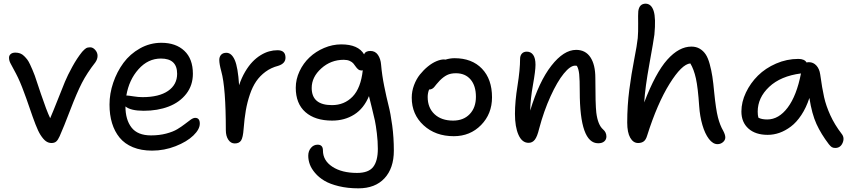

<svg xmlns="http://www.w3.org/2000/svg" viewBox="-20 -779 4688 1059"><path d="M264.2 9.8Q247.1 9.8 232.9 -0.5Q218.8 -10.7 203.1 -35.2Q190.4 -55.2 175.8 -93Q161.1 -130.9 142.6 -185.5Q124 -240.2 112.8 -269Q90.3 -331.1 68.4 -372.6Q46.4 -414.1 38.1 -429.2Q29.8 -444.3 29.8 -460.9Q29.8 -472.7 38.8 -480.7Q47.9 -488.8 64.9 -488.8Q79.1 -488.8 91.1 -484.4Q103 -480 113.3 -469.7Q123.5 -459.5 130.6 -450.2Q137.7 -440.9 146 -423.1Q154.3 -405.3 158.9 -394.3Q163.6 -383.3 171.9 -361.8Q173.8 -356 205.3 -262.2Q236.8 -168.5 256.8 -127Q272.5 -163.1 297.9 -227.5Q323.2 -292 338.1 -327.9Q353 -363.8 378.7 -410.6Q404.3 -457.5 433.1 -493.2Q445.8 -507.3 454.3 -512.7Q462.9 -518.1 477.1 -518.1Q492.7 -518.1 505.4 -503.4Q518.1 -488.8 518.1 -471.2Q518.1 -452.6 505.9 -435.1Q460 -376.5 431.6 -321.3Q403.3 -266.1 367.4 -172.1Q331.5 -78.1 309.1 -27.8Q299.8 -6.8 290 1.5Q280.3 9.8 264.2 9.8Z M818.8 51.8Q758.8 51.8 713.1 33Q667.5 14.2 639.6 -20Q611.8 -54.2 597.9 -99.9Q584 -145.5 584 -202.1Q584 -262.7 604.5 -323Q625 -383.3 661.1 -432.4Q697.3 -481.4 752.2 -512.2Q807.1 -543 870.1 -543Q949.7 -543 996.8 -498.8Q1043.9 -454.6 1043.9 -372.1Q1043.9 -308.6 1007.6 -261.7Q971.2 -214.8 910.4 -191.4Q849.6 -168 772.9 -168Q700.7 -168 671.9 -191.9Q671.9 -118.7 705.6 -75.4Q739.3 -32.2 813 -32.2Q858.4 -32.2 896.5 -42.2Q934.6 -52.2 958 -66.4Q981.4 -80.6 999.5 -94.7Q1017.6 -108.9 1031.7 -118.9Q1045.9 -128.9 1056.6 -128.9Q1082 -128.9 1082 -97.2Q1082 -65.9 1046.4 -31.5Q1010.7 2.9 948.5 27.3Q886.2 51.8 818.8 51.8ZM681.6 -252Q688.5 -252 715.6 -247.6Q742.7 -243.2 766.1 -243.2Q856.9 -243.2 907 -277.6Q957 -312 957 -372.1Q957 -456.1 867.7 -456.1Q796.4 -456.1 743.9 -397.2Q691.4 -338.4 676.8 -252Z M1274.9 12.2Q1252.9 12.2 1239.3 -8.3Q1225.6 -28.8 1225.6 -61Q1225.6 -295.9 1200.7 -384.8Q1189.5 -425.8 1189.5 -448.2Q1189.5 -465.8 1199.5 -476.8Q1209.5 -487.8 1228.5 -487.8Q1257.3 -487.8 1274.9 -447.8Q1292.5 -407.7 1298.8 -309.1Q1312.5 -350.1 1331.8 -382.8Q1351.1 -415.5 1372.1 -437.5Q1393.1 -459.5 1417.2 -474.4Q1441.4 -489.3 1464.4 -495.6Q1487.3 -502 1510.7 -502Q1554.7 -502 1554.7 -460.9Q1554.7 -428.7 1514.6 -416Q1475.1 -405.8 1444.6 -383.3Q1414.1 -360.8 1393.3 -330.6Q1372.6 -300.3 1358.2 -257.8Q1343.8 -215.3 1335.9 -170.2Q1328.1 -125 1323.7 -67.9Q1320.3 -20.5 1309.8 -4.2Q1299.3 12.2 1274.9 12.2Z M1957 259.8Q1897.5 259.8 1848.9 248Q1800.3 236.3 1769.5 218Q1738.8 199.7 1718 175.3Q1697.3 150.9 1688.7 127.2Q1680.2 103.5 1680.2 80.1Q1680.2 54.2 1695.1 36.6Q1710 19 1731.9 19Q1761.2 19 1761.2 50.8Q1761.2 106.4 1813.2 140.6Q1865.2 174.8 1949.2 174.8Q2012.7 174.8 2038.3 141.8Q2064 108.9 2064 42Q2064 0 2058.6 -43.9Q2053.2 -87.9 2047.9 -113.3Q2042.5 -138.7 2030.8 -185.5Q2019 -232.4 2015.1 -249Q1986.8 -180.7 1933.8 -147.2Q1880.9 -113.8 1812 -113.8Q1717.8 -113.8 1664.6 -160.6Q1611.3 -207.5 1611.3 -294.9Q1611.3 -341.8 1632.1 -386Q1652.8 -430.2 1687.3 -462.6Q1721.7 -495.1 1767.8 -514.6Q1814 -534.2 1862.3 -534.2Q1956.1 -534.2 1988.3 -479Q1995.1 -498 2022.9 -498Q2049.8 -498 2064.7 -476.1Q2079.6 -454.1 2082 -421.9Q2086.9 -364.3 2099.4 -302.7Q2111.8 -241.2 2123 -197.5Q2134.3 -153.8 2143.3 -87.2Q2152.3 -20.5 2152.3 51.8Q2152.3 148.9 2100.8 204.3Q2049.3 259.8 1957 259.8ZM1699.2 -293.9Q1699.2 -199.2 1811 -199.2Q1879.4 -199.2 1924.8 -246.1Q1970.2 -293 1981 -392.1Q1979 -390.1 1975.1 -390.1Q1963.9 -390.1 1956.1 -396.2Q1948.2 -402.3 1942.4 -411.1Q1936.5 -419.9 1929.4 -428.5Q1922.4 -437 1908.9 -443.1Q1895.5 -449.2 1876 -449.2Q1804.7 -449.2 1752 -401.6Q1699.2 -354 1699.2 -293.9Z M2482.9 -27.8Q2381.8 -27.8 2316.4 -87.9Q2251 -147.9 2251 -240.2Q2251 -275.9 2263.7 -309.6Q2276.4 -343.3 2296.4 -368.2Q2316.4 -393.1 2340.1 -412.4Q2363.8 -431.6 2387.2 -441.4Q2410.6 -451.2 2428.7 -451.2Q2435.1 -451.2 2437 -450.2Q2462.9 -458 2486.8 -458Q2583 -458 2638.4 -400.1Q2693.8 -342.3 2693.8 -242.2Q2693.8 -150.9 2633.5 -89.4Q2573.2 -27.8 2482.9 -27.8ZM2338.9 -244.1Q2338.9 -184.6 2376.7 -149.2Q2414.6 -113.8 2479 -113.8Q2536.6 -113.8 2570.8 -149.7Q2605 -185.5 2605 -245.1Q2605 -305.7 2575.7 -340.3Q2546.4 -375 2494.6 -375Q2465.8 -375 2446 -365.2Q2426.3 -355.5 2405.8 -335Q2397 -326.2 2387.9 -314.9Q2378.9 -303.7 2374.5 -298.3Q2370.1 -293 2363 -289.1Q2356 -285.2 2346.7 -285.2Q2338.9 -265.6 2338.9 -244.1Z M3279.3 11.2Q3177.7 11.2 3177.7 -273.9Q3177.7 -339.8 3174.6 -369.9Q3171.4 -399.9 3161.6 -416Q3160.2 -416 3157 -416.5Q3153.8 -417 3152.3 -417Q3125.5 -417 3089.6 -373Q3053.7 -329.1 3016.6 -247.8Q2979.5 -166.5 2953.6 -68.8Q2943.4 -25.9 2929.9 -8.5Q2916.5 8.8 2895.5 8.8Q2859.4 8.8 2839.8 -35.2Q2820.3 -79.1 2820.3 -150.9Q2820.3 -219.2 2834.5 -307.1Q2848.6 -395 2848.6 -454.1Q2848.6 -472.2 2858.4 -483.2Q2868.2 -494.1 2885.7 -494.1Q2908.2 -494.1 2920.9 -476.1Q2933.6 -458 2933.6 -421.9Q2933.6 -388.7 2919.7 -311.3Q2905.8 -233.9 2904.3 -168.9Q2953.1 -329.6 3021.2 -416.7Q3089.4 -503.9 3157.7 -503.9Q3209.5 -503.9 3236.6 -462.9Q3263.7 -421.9 3263.7 -349.1Q3263.7 -202.6 3269 -157.7Q3277.3 -90.3 3306.6 -64.9Q3324.7 -49.3 3324.7 -25.9Q3324.7 -9.8 3313 0.7Q3301.3 11.2 3279.3 11.2Z M3499.5 9.8Q3472.7 9.8 3456.1 -19.3Q3439.5 -48.3 3439.5 -103Q3439.5 -195.3 3450.9 -283.2Q3462.4 -371.1 3478 -450.9Q3493.7 -530.8 3497.6 -568.8Q3500.5 -602.1 3499.8 -650.4Q3499 -698.7 3500.5 -716.8Q3505.9 -758.8 3541.5 -758.8Q3572.8 -757.8 3585.4 -718.3Q3598.1 -678.7 3589.4 -587.9Q3585.4 -556.2 3561.8 -426Q3538.1 -295.9 3533.2 -213.9Q3595.7 -377.4 3660.4 -449.7Q3725.1 -522 3793.5 -522Q3819.8 -522 3839.6 -510.3Q3859.4 -498.5 3872.3 -479Q3885.3 -459.5 3894.5 -425.5Q3903.8 -391.6 3909.2 -356.2Q3914.6 -320.8 3919.4 -268.1Q3928.7 -175.3 3939.9 -131.6Q3951.2 -87.9 3969.2 -57.1Q3980.5 -35.6 3980.5 -21Q3980.5 -5.9 3967.5 5.1Q3954.6 16.1 3937.5 16.1Q3912.1 16.1 3890.1 -12.7Q3868.2 -41.5 3854.2 -89.4Q3840.3 -137.2 3836.4 -193.8Q3829.6 -295.4 3818.4 -346.2Q3807.1 -397 3787.6 -429.2Q3740.7 -425.3 3673.1 -316.9Q3605.5 -208.5 3549.3 -30.8Q3542.5 -7.8 3530.3 1Q3518.1 9.8 3499.5 9.8Z M4214.4 -35.2Q4147 -35.2 4108.2 -69.8Q4069.3 -104.5 4069.3 -164.1Q4069.3 -216.3 4094.2 -268.6Q4119.1 -320.8 4160.4 -361.8Q4201.7 -402.8 4260.7 -428.5Q4319.8 -454.1 4383.3 -454.1Q4417 -454.1 4429.2 -434.1Q4433.1 -436 4441.9 -436Q4465.8 -436 4482.7 -417.7Q4499.5 -399.4 4503.9 -369.1Q4514.6 -291 4525.4 -243.2Q4536.1 -195.3 4559.8 -143.3Q4583.5 -91.3 4622.1 -41Q4639.6 -19.5 4627.7 8.8Q4615.7 37.1 4586.9 37.1Q4574.7 37.1 4567.4 32.2Q4560.1 27.3 4551.3 16.1Q4508.8 -39.6 4483.4 -95Q4458 -150.4 4444.3 -238.8Q4426.8 -185.1 4399.9 -144.5Q4373 -104 4342 -80.8Q4311 -57.6 4279.1 -46.4Q4247.1 -35.2 4214.4 -35.2ZM4159.2 -163.1Q4159.2 -143.1 4163.1 -129.9Q4180.7 -120.1 4211.9 -120.1Q4275.4 -120.1 4324.7 -185.8Q4374 -251.5 4397.9 -374Q4285.6 -359.4 4222.4 -299.8Q4159.2 -240.2 4159.2 -163.1Z"/></svg>

Font: Shantell Sans Irregular
Style: Regular
Weight: 400
Designer: Stephen Nixon, Anya Danilova, Shantell Martin
Foundry: Arrow Type
Version: Version 1.006;[9816181b4]